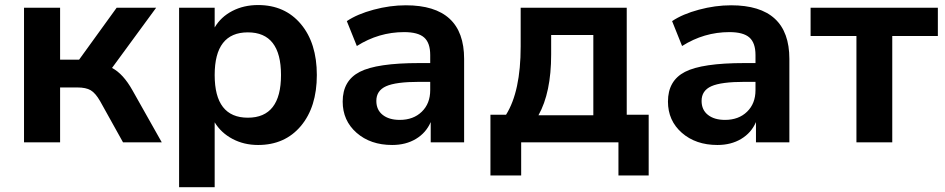

<svg xmlns="http://www.w3.org/2000/svg" viewBox="-20 -570 3784 769"><path d="M76.2 0V-539.1H220.7V-331.1H296.9L447.3 -539.1H605.5L428.7 -297.9Q473.6 -274.4 510.7 -208L627.9 0H472.7L380.9 -165Q362.3 -197.3 343.3 -208.5Q324.2 -219.7 290 -219.7H220.7V0Z M1013.7 -549.8Q1121.1 -549.8 1185.1 -473.6Q1249 -397.5 1249 -269.5Q1249 -141.6 1185.1 -65.4Q1121.1 10.7 1013.7 10.7Q957 10.7 911.1 -13.7Q865.2 -38.1 839.8 -80.1V179.7H697.3V-539.1H839.8V-460Q864.3 -502 910.2 -525.9Q956.1 -549.8 1013.7 -549.8ZM972.7 -440.4Q839.8 -440.4 839.8 -269.5Q839.8 -98.6 972.7 -98.6Q1105.5 -98.6 1105.5 -269.5Q1105.5 -440.4 972.7 -440.4Z M1550.8 10.7Q1463.9 10.7 1408.2 -38.1Q1352.5 -86.9 1352.5 -163.1Q1352.5 -247.1 1420.9 -282.2Q1489.3 -317.4 1659.2 -317.4H1703.1V-349.6Q1703.1 -398.4 1678.7 -419.9Q1654.3 -441.4 1598.6 -441.4Q1497.1 -441.4 1409.2 -385.7L1369.1 -485.4Q1411.1 -513.7 1476.6 -531.2Q1542 -548.8 1605.5 -548.8Q1838.9 -548.8 1838.9 -334V0H1705.1V-81.1Q1686.5 -38.1 1646 -13.7Q1605.5 10.7 1550.8 10.7ZM1487.3 -166Q1487.3 -129.9 1512.7 -109.9Q1538.1 -89.8 1581.1 -89.8Q1635.7 -89.8 1669.4 -122.6Q1703.1 -155.3 1703.1 -209V-242.2H1660.2Q1565.4 -242.2 1526.4 -224.6Q1487.3 -207 1487.3 -166Z M1944.3 132.8V-110.4H2006.8Q2065.4 -204.1 2065.4 -383.8V-539.1H2490.2V-110.4H2578.1V132.8H2457V0H2067.4V132.8ZM2136.7 -108.4H2356.4V-429.7H2187.5V-351.6Q2187.5 -199.2 2136.7 -108.4Z M2853.5 10.7Q2766.6 10.7 2710.9 -38.1Q2655.3 -86.9 2655.3 -163.1Q2655.3 -247.1 2723.6 -282.2Q2792 -317.4 2961.9 -317.4H3005.9V-349.6Q3005.9 -398.4 2981.4 -419.9Q2957 -441.4 2901.4 -441.4Q2799.8 -441.4 2711.9 -385.7L2671.9 -485.4Q2713.9 -513.7 2779.3 -531.2Q2844.7 -548.8 2908.2 -548.8Q3141.6 -548.8 3141.6 -334V0H3007.8V-81.1Q2989.3 -38.1 2948.7 -13.7Q2908.2 10.7 2853.5 10.7ZM2790 -166Q2790 -129.9 2815.4 -109.9Q2840.8 -89.8 2883.8 -89.8Q2938.5 -89.8 2972.2 -122.6Q3005.9 -155.3 3005.9 -209V-242.2H2962.9Q2868.2 -242.2 2829.1 -224.6Q2790 -207 2790 -166Z M3410.2 0V-425.8H3226.6V-539.1H3736.3V-425.8H3553.7V0Z"/></svg>

Font: Min Sans Bold
Style: Regular
Weight: 700
Designer: Jinseong-Kim, NotoSansCJK, Nunito
Foundry: Jinseong-Kim
Version: Version 1.400;Glyphs 3.1.2 (3151)